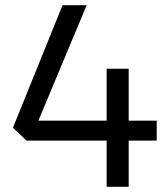

<svg xmlns="http://www.w3.org/2000/svg" viewBox="-20 -720 645 740"><path d="M584 -178H476V0H391V-178H82L30 -228L221 -700H314L128 -255H391V-455H476V-255H584Z"/></svg>

Font: REM Medium Light
Style: Regular
Weight: 300
Version: Version 1.005;gftools[0.9.28]